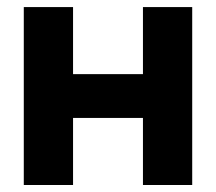

<svg xmlns="http://www.w3.org/2000/svg" viewBox="-20 -528 616 548"><path d="M47.9 -507.8V0H188.5V-191.4H388V0H528.6V-507.8H388V-316.4H188.5V-507.8Z"/></svg>

Font: Giphurs SC
Style: Regular
Weight: 400
Version: Version 0.920